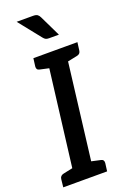

<svg xmlns="http://www.w3.org/2000/svg" viewBox="-175 -993 695 1049"><g transform="rotate(-20 172.0 -468.5)"><path d="M72 0 161 -719H270L182 0ZM0 0 5 -46Q6 -56 12 -62Q18 -68 28 -70L99 -85L101 0ZM154 0 176 -85 244 -70Q254 -68 258 -62Q262 -56 261 -46L255 0ZM189 -719 167 -634 99 -649Q89 -651 85 -657Q81 -663 82 -673L88 -719ZM344 -719 338 -673Q337 -663 331.5 -657Q326 -651 315 -649L243 -634V-719ZM70 -937H165Q183 -937 191 -931Q199 -925 204 -914L263 -792H206Q194 -792 187 -795.5Q180 -799 173 -808Z"/></g></svg>

Font: Aleo Medium
Style: Italic
Weight: 500
Italic angle: -7°
Designer: Alessio Laiso
Foundry: Alessio Laiso
Version: Version 2.001;gftools[0.9.29]